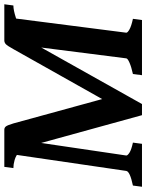

<svg xmlns="http://www.w3.org/2000/svg" viewBox="82 -736 655 858"><g transform="rotate(-90 409.0 -307.5)"><path d="M753.4 -40.5 748 0H501.5L506.8 -40.5Q538.1 -47.4 557.1 -55.7Q576.2 -64 576.7 -70.3L637.2 -545.4L755.9 -573.2L691.4 -70.3Q690.9 -64.5 706.1 -55.9Q721.2 -47.4 753.4 -40.5ZM818.4 -615.2 813 -574.7Q792.5 -574.7 758.5 -563.7Q724.6 -552.7 692.6 -533.2Q660.6 -513.7 646.5 -488.3L372.6 0H370.6Q369.1 -41 365.7 -65.2Q362.3 -89.4 361.6 -103.5Q360.8 -117.7 366.7 -127.9L617.7 -574.2Q633.3 -602.5 640.6 -608.9Q647.9 -615.2 656.7 -615.2ZM408.2 -128.9Q412.1 -113.8 401.4 -87.6Q390.6 -61.5 370.6 0H322.8L184.1 -503.4Q176.3 -532.7 159.4 -548.1Q142.6 -563.5 122.8 -569.1Q103 -574.7 86.4 -574.7L91.8 -615.2H257.8Q267.1 -615.2 272.7 -607.9Q278.3 -600.6 286.1 -574.2ZM217.3 -576.7 142.6 -70.3Q142.1 -64.5 155.3 -55.9Q168.5 -47.4 200.2 -40.5L194.8 0H2.9L8.3 -40.5Q71.3 -53.7 73.7 -70.3L146 -564.5Z"/></g></svg>

Font: Gentium Book Plus
Style: Bold Italic
Weight: 700
Italic angle: -8°
Designer: Victor Gaultney, Annie Olsen, Iska Routamaa, Becca Hirsbrunner
Foundry: SIL International
Version: Version 6.101